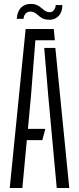

<svg xmlns="http://www.w3.org/2000/svg" viewBox="-20 -946 398 966"><path d="M29 0 109 -800H250.5L256 -743.5H158L136 -465L120.5 -297.5H208L193 -241H115L92.5 0ZM265.5 0 222.5 -466.5 202.5 -705H258.5L328.5 0ZM260 -920.5H294Q293.5 -883 272.5 -863.2Q251.5 -843.5 218.5 -847Q199.5 -849 187.5 -857.2Q175.5 -865.5 165.8 -874.2Q156 -883 142.5 -886.5Q126.5 -890.5 113.8 -882Q101 -873.5 98 -851H64Q68 -894 90.8 -912Q113.5 -930 148.5 -925.5Q161 -923.5 170.8 -918Q180.5 -912.5 188.5 -905.8Q196.5 -899 204.5 -893Q212.5 -887 222 -885.5Q240 -882 250 -893.5Q260 -905 260 -920.5Z"/></svg>

Font: Big Shoulders Stencil Text Thin Light
Style: Regular
Weight: 300
Version: Version 2.001